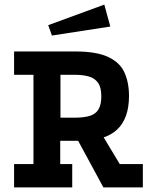

<svg xmlns="http://www.w3.org/2000/svg" viewBox="-20 -812 668 832"><path d="M41 0V-101H125V-488H41V-589H306Q397 -589 448 -565.5Q499 -542 519 -498.5Q539 -455 539 -396Q539 -299 487.5 -250.5Q436 -202 328 -202H241V-101H293V0ZM242 -302H301Q344 -302 369.5 -310Q395 -318 407 -338.5Q419 -359 419 -395Q419 -433 405 -453Q391 -473 365 -480.5Q339 -488 301 -488H242ZM428 0 312 -214 420 -232 499 -101H599V0ZM432 -792 458 -697 205 -658 189 -703Z"/></svg>

Font: Podkova
Style: Bold
Weight: 700
Designer: Ilya Yudin
Foundry: Cyreal (www.cyreal.org)
Version: Version 2.102; ttfautohint (v1.8.1.43-b0c9)